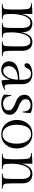

<svg xmlns="http://www.w3.org/2000/svg" viewBox="1235 -1758 533 3043"><g transform="rotate(90 1501.5 -236.5)"><path d="M785 -323V-165Q785 -61 798.5 -36.5Q812 -12 870 -12L872 0H636L638 -12Q693 -12 704 -37Q715 -62 715 -174V-313Q715 -382 695.5 -417Q676 -452 633 -452Q590 -452 562 -420.5Q534 -389 520 -341Q493 -248 493 -154Q493 -60 505.5 -36Q518 -12 577 -12L579 0H344L346 -12Q401 -12 412 -37Q423 -62 423 -174V-313Q423 -382 403.5 -417Q384 -452 341 -452Q298 -452 270 -420.5Q242 -389 228 -341Q201 -248 201 -154Q201 -60 213.5 -36Q226 -12 285 -12L287 0H43L45 -12Q105 -12 118 -36.5Q131 -61 131 -167V-247Q131 -397 116 -428Q111 -439 98.5 -448Q86 -457 71.5 -459Q57 -461 32 -461L30 -472Q117 -483 201 -483V-304Q210 -376 247.5 -429.5Q285 -483 352 -483Q493 -483 493 -304Q502 -376 539.5 -429.5Q577 -483 644 -483Q711 -483 748 -442Q785 -401 785 -323Z M1314 -323V-222Q1314 -111 1321 -76.5Q1328 -42 1355 -42Q1372 -42 1400 -56L1405 -46Q1397 -40 1384 -31.5Q1371 -23 1331 -9Q1291 5 1254 5Q1244 -37 1244 -129Q1222 -67 1186.5 -28.5Q1151 10 1088 10Q1025 10 988.5 -23.5Q952 -57 952 -115Q952 -276 1244 -277V-313Q1244 -385 1223 -423Q1202 -461 1145 -461Q1113 -461 1093 -445Q1073 -429 1066 -410Q1049 -358 1015.5 -358Q982 -358 982 -395.5Q982 -433 1032 -458Q1082 -483 1153 -483Q1224 -483 1269 -442.5Q1314 -402 1314 -323ZM1244 -254Q1133 -253 1080.5 -213Q1028 -173 1028 -111Q1028 -72 1047 -46.5Q1066 -21 1107.5 -21Q1149 -21 1183 -61.5Q1217 -102 1229.5 -151.5Q1242 -201 1244 -254Z M1636 -483Q1723 -483 1772 -455Q1772 -409 1760 -327L1748 -330Q1748 -396 1718 -426Q1688 -456 1645.5 -456Q1603 -456 1577.5 -434Q1552 -412 1552 -374.5Q1552 -337 1577.5 -314.5Q1603 -292 1639 -277Q1675 -262 1711.5 -245.5Q1748 -229 1773.5 -198.5Q1799 -168 1799 -124Q1799 -60 1749 -25Q1699 10 1617.5 10Q1536 10 1480 -33Q1480 -83 1490 -151L1502 -149Q1502 -84 1537 -51.5Q1572 -19 1620.5 -19Q1669 -19 1699 -41Q1729 -63 1729 -100.5Q1729 -138 1703.5 -162Q1678 -186 1642 -201Q1606 -216 1569.5 -232Q1533 -248 1507.5 -279Q1482 -310 1482 -362Q1482 -414 1528.5 -448.5Q1575 -483 1636 -483Z M1881 -236.5Q1881 -341 1941 -412Q2001 -483 2104 -483Q2207 -483 2270 -412Q2333 -341 2333 -236Q2333 -131 2272.5 -60.5Q2212 10 2109 10Q2006 10 1943.5 -61Q1881 -132 1881 -236.5ZM1996.5 -74Q2036 -10 2109 -10Q2182 -10 2219.5 -73Q2257 -136 2257 -235.5Q2257 -335 2217 -399Q2177 -463 2104.5 -463Q2032 -463 1994.5 -399.5Q1957 -336 1957 -237Q1957 -138 1996.5 -74Z M2574 -483V-304Q2583 -376 2624 -429.5Q2665 -483 2733 -483Q2886 -483 2886 -323V-165Q2886 -61 2899.5 -36.5Q2913 -12 2971 -12L2973 0H2730L2732 -12Q2792 -12 2804 -37Q2816 -62 2816 -174V-313Q2816 -382 2794.5 -417Q2773 -452 2726.5 -452Q2680 -452 2649 -420.5Q2618 -389 2603 -341Q2574 -248 2574 -154Q2574 -60 2586.5 -36Q2599 -12 2658 -12L2660 0H2416L2418 -12Q2478 -12 2491 -36.5Q2504 -61 2504 -167V-247Q2504 -397 2489 -428Q2484 -439 2471.5 -448Q2459 -457 2444.5 -459Q2430 -461 2405 -461L2403 -472Q2490 -483 2574 -483Z"/></g></svg>

Font: Gilda Display
Style: Regular
Weight: 400
Designer: Eduardo Rodriguez Tunni
Foundry: Eduardo Rodriguez Tunni
Version: Version 1.001